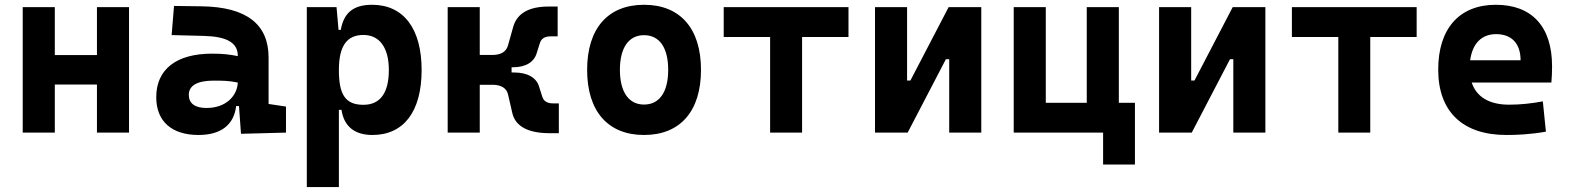

<svg xmlns="http://www.w3.org/2000/svg" viewBox="-20 -547 6485 792"><path d="M379.9 0H512.2V-517.6H379.9V-319.8H206.1V-517.6H73.7V0H206.1V-198.2H379.9Z M974.1 4.9 1159.7 0V-107.4L1087.9 -118.2V-309.6C1087.9 -446.3 998 -518.6 810.5 -521L697.8 -522.5L688 -402.3L820.3 -398.9C913.6 -396.5 960.9 -372.1 960.9 -316.9V-315.4C929.7 -322.3 897.9 -325.7 855 -325.7C708 -325.7 624.5 -261.7 624.5 -146C624.5 -46.4 688.5 9.8 798.8 9.8C888.7 9.8 944.8 -29.8 954.1 -109.4H965.8ZM960.9 -206.5C959 -154.8 915.5 -101.6 831.5 -101.6C784.2 -101.6 758.8 -120.6 758.8 -155.8C758.8 -194.3 794.4 -214.4 861.3 -214.4C895.5 -214.4 923.3 -214.4 960.9 -206.5Z M1245.6 224.6H1377.9V-93.8H1388.7C1398.9 -24.9 1443.8 9.8 1516.1 9.8C1644.5 9.8 1719.2 -85.4 1719.2 -258.3C1719.2 -429.2 1644.5 -527.3 1515.1 -527.3C1436.5 -527.3 1397.9 -493.2 1385.7 -423.8H1376.5L1368.2 -517.6H1245.6ZM1377.9 -258.3C1377.9 -358.4 1411.6 -402.8 1479 -402.8C1545.9 -402.8 1584 -350.1 1584 -258.3C1584 -163.1 1547.9 -114.7 1479 -114.7C1403.8 -114.7 1377.9 -157.7 1377.9 -258.3Z M1826.7 0H1959V-197.3H2011.2C2047.9 -197.3 2069.8 -183.1 2075.7 -157.2L2093.3 -80.6C2106.4 -24.9 2159.7 2.4 2247.6 2.4H2285.2V-120.6H2260.7C2237.8 -120.6 2223.1 -129.4 2217.3 -147L2204.1 -188.5C2193.4 -226.6 2156.2 -248 2100.6 -248H2090.3V-269.5H2095.7C2148.9 -269.5 2183.6 -291 2194.3 -329.1L2207.5 -370.6C2213.4 -388.2 2228 -397 2251 -397H2280.3V-520H2242.7C2163.1 -520 2113.3 -492.7 2097.2 -437L2075.7 -360.4C2068.8 -334.5 2047.4 -320.3 2011.2 -320.3H1959V-517.6H1826.7Z M2636.7 9.8C2785.6 9.8 2871.6 -87.9 2871.6 -258.8C2871.6 -429.7 2785.6 -527.3 2636.7 -527.3C2487.8 -527.3 2401.9 -429.7 2401.9 -258.8C2401.9 -87.9 2487.8 9.8 2636.7 9.8ZM2636.7 -115.7C2573.7 -115.7 2537.1 -167.5 2537.1 -258.8C2537.1 -350.6 2573.7 -401.9 2636.7 -401.9C2700.2 -401.9 2736.3 -350.6 2736.3 -258.8C2736.3 -167.5 2700.2 -115.7 2636.7 -115.7Z M3156.7 0H3288.6V-394.5H3480V-517.6H2965.3V-394.5H3156.7Z M3589.4 0H3724.1L3881.8 -302.7H3895.5V0H4027.8V-517.6H3893.1L3735.4 -214.8H3721.7V-517.6H3589.4Z M4161.6 0H4530.3V131.8H4661.6V-123H4595.2V-517.6H4462.9V-123H4293.9V-517.6H4161.6Z M4761.2 0H4896L5053.7 -302.7H5067.4V0H5199.7V-517.6H5064.9L4907.2 -214.8H4893.6V-517.6H4761.2Z M5500.5 0H5632.3V-394.5H5823.7V-517.6H5309.1V-394.5H5500.5Z M6193.4 9.8C6235.4 9.8 6290.5 7.8 6356.9 -3.9L6344.2 -128.9C6296.9 -120.1 6252 -115.2 6205.1 -115.2C6124 -115.2 6070.8 -146.5 6050.8 -206.5H6379.4C6381.3 -227.5 6382.3 -249 6382.3 -273.4C6382.3 -438.5 6297.9 -527.3 6150.4 -527.3C5999.5 -527.3 5912.6 -428.7 5912.6 -259.8C5912.6 -85.9 6014.2 9.8 6193.4 9.8ZM6044.4 -298.3C6053.7 -367.7 6091.8 -406.2 6151.4 -406.2C6214.8 -406.2 6252.4 -368.2 6252.4 -298.3Z"/></svg>

Font: Cascadia Code
Style: Bold
Weight: 700
Monospace: yes
Designer: Aaron Bell
Foundry: Saja Typeworks
Version: Version 2404.023